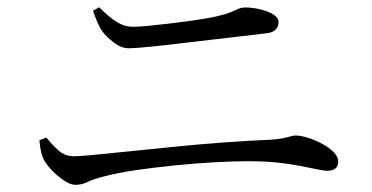

<svg xmlns="http://www.w3.org/2000/svg" viewBox="-20 -626 1040 537"><path d="M726 -533Q676.4 -527 626.5 -521.3Q576.5 -515.6 529.7 -510Q483 -504.4 444.2 -500Q405.4 -495.6 378.4 -493.3Q351.5 -491 340.3 -491Q319.1 -491 298.4 -507Q277.7 -523 265.1 -539.5Q257.6 -552 252.1 -564.5Q246.5 -577 240.2 -596L257.5 -605.6Q285.9 -577.1 307.3 -564.1Q328.6 -551.1 351.4 -551.1Q367.3 -551.1 395.8 -553.8Q424.2 -556.5 458 -560.6Q491.8 -564.7 524.1 -569.4Q556.5 -574 579.5 -578.8Q608.8 -585.3 622.9 -591Q637 -596.8 646.1 -600.9Q655.1 -605.1 667 -605.1Q680.7 -605.1 696.5 -602.3Q712.3 -599.6 726.5 -594.3Q740.7 -589 749.9 -581.4Q759.1 -573.8 759.1 -564.1Q759.1 -551.8 751.1 -543.4Q743.1 -535 726 -533ZM90.3 -233.8 109.6 -241.4Q125.7 -221.2 143.7 -205.1Q161.7 -188.9 187.9 -188.9Q201.3 -188.9 242.5 -192.8Q283.8 -196.7 343.1 -202.9Q402.5 -209.1 470.9 -215.9Q539.3 -222.7 608.7 -227.8Q678.1 -232.9 737.8 -235.3Q759.5 -236.9 772.3 -239.6Q785 -242.2 792.6 -244.6Q800.3 -247 806.1 -247Q821.8 -247 842 -240.4Q862.2 -233.9 881.3 -223.7Q900.4 -213.5 913.2 -200.5Q925.9 -187.5 925.9 -174.4Q925.9 -161.3 918 -154.8Q910.2 -148.4 896 -148.4Q883.3 -148.4 853.7 -155.1Q824.1 -161.9 779.1 -168.5Q734.2 -175.1 674.1 -175.1Q633.4 -175.1 580.1 -172.2Q526.8 -169.3 469.5 -163.5Q412.2 -157.7 359.8 -150.1Q307.4 -142.4 269 -132Q240.8 -125 225 -117Q209.2 -109.1 190.9 -109.1Q179.6 -109.1 166.2 -116.7Q152.7 -124.4 139.8 -135.6Q127 -146.7 117 -158.6Q107.1 -170.5 102.9 -178.8Q97.6 -189 94.8 -201.6Q91.9 -214.1 90.3 -233.8Z"/></svg>

Font: Noto Serif SC
Style: Regular
Weight: 200
Designer: Ryoko NISHIZUKA 西塚涼子 (kana & ideographs); Frank Grießhammer (Latin, Greek & Cyrillic); Wenlong ZHANG 张文龙 (bopomofo); San
Foundry: Adobe
Version: Version 2.001;hotconv 1.1.0;makeotfexe 2.6.0